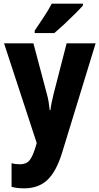

<svg xmlns="http://www.w3.org/2000/svg" viewBox="-20 -786 542 1046"><path d="M2 -550H162L234 -279Q241 -255 245 -230.5Q249 -206 251 -186H255Q257 -206 261.5 -228Q266 -250 273 -278L343 -550H501L318 47Q286 150 237.5 195Q189 240 112 240Q92 240 75 238Q58 236 43 232V103Q53 106 64.5 107.5Q76 109 88 109Q123 109 140.5 88Q158 67 174 14L180 -7ZM432 -756Q416 -738 388.5 -710.5Q361 -683 331 -655Q301 -627 276 -606H169V-619Q194 -656 219 -694Q244 -732 262 -766H432Z"/></svg>

Font: Noto Sans Myanmar Condensed ExtraBold
Style: Regular
Weight: 800
Width: 3
Designer: Monotype Design Team
Foundry: Monotype Imaging Inc.
Version: Version 2.107; ttfautohint (v1.8.4.7-5d5b)